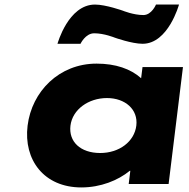

<svg xmlns="http://www.w3.org/2000/svg" viewBox="-20 -807 829 842"><path d="M482.9 -642C482.9 -642 558.2 -615 605.4 -615C717.9 -615 765 -787 765 -787H664C664 -787 645.4 -741 608.7 -741C565.2 -741 519.1 -760 519.1 -760C519.1 -760 443.8 -787 396.6 -787C279.2 -787 232.1 -615 232.1 -615H333.1C333.1 -615 354.5 -661 393.2 -661C436.8 -661 482.9 -642 482.9 -642ZM101 -256C119.5 -406 239.4 -528 403.5 -528C487 -528 553.1 -505 598.9 -464L605 -513H782.4L719.4 0H544.4L551.5 -58H549.1C497.9 -16 421.5 15 336.8 15C172.8 15 82.6 -106 101 -256ZM289 -256C280.5 -186 332.4 -136 419.5 -136C503 -136 569.2 -186 577.8 -256C586.5 -327 529 -377 449.1 -377C368 -377 297.8 -327 289 -256Z"/></svg>

Font: Hussar
Style: BdSuprExtOblOne
Weight: 700
Foundry: Cannot Into Space Fonts
Version: Version 2.00